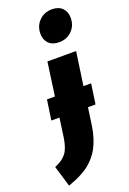

<svg xmlns="http://www.w3.org/2000/svg" viewBox="-273 -888 788 1176"><g transform="rotate(-20 121.0 -299.5)"><path d="M206.1 -620.1Q162.1 -620.1 137.9 -644Q113.8 -668 113.8 -708Q113.8 -758.3 147.2 -791.7Q180.7 -825.2 230 -825.2Q273.9 -825.2 297.9 -801Q321.8 -776.9 321.8 -736.8Q321.8 -686.5 288.6 -653.3Q255.4 -620.1 206.1 -620.1ZM283.2 -534.2 252 -316.9H301.8L283.2 -186H233.9L217.8 -73.2Q211.9 -31.2 200.4 4.4Q189 40 174.8 66.7Q160.6 93.3 140.9 116Q121.1 138.7 102.1 154.1Q83 169.4 57.4 183.6Q31.7 197.8 10.5 206.8Q-10.7 215.8 -39.1 226.1L-80.1 89.8Q-28.3 68.8 -3.7 36.4Q21 3.9 30.8 -63L47.9 -186H-4.9L14.2 -316.9H65.9L96.2 -534.2Z"/></g></svg>

Font: Fira Sans Compressed Heavy
Style: Italic
Weight: 900
Width: 3
Italic angle: -8°
Designer: Carrois Corporate & Edenspiekermann AG
Foundry: Carrois Corporate GbR & Edenspiekermann AG
Version: Version 4.203;PS 004.203;hotconv 1.0.88;makeotf.lib2.5.64775